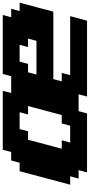

<svg xmlns="http://www.w3.org/2000/svg" viewBox="359 -1024 665 1424"><g transform="rotate(-90 692.0 -312.5)"><path d="M687.5 0H1250Q1255.9 -21 1267.1 -62.7Q1278.3 -104.5 1283.7 -125H846.2L862.8 -187.5H800.3L816.9 -250H1316.9Q1328.1 -291.5 1350.3 -375Q1372.6 -458.5 1383.8 -500H1321.3L1338.4 -562.5H1275.9L1292.5 -625H855L838.4 -562.5H713.4L730 -625H292.5L275.9 -562.5H213.4L196.3 -500H133.8Q117.2 -437.5 83.7 -312.5Q50.3 -187.5 33.7 -125H96.2L79.1 -62.5H141.6L125 0H562.5L579.1 -62.5H704.1ZM471.2 -125H346.2L362.8 -187.5H300.3Q311.5 -229 333.7 -312.3Q356 -395.5 367.2 -437.5H429.7L446.3 -500H571.3L554.7 -437.5H617.2Q606 -396 583.7 -312.5Q561.5 -229 550.3 -187.5H487.8ZM1100.6 -375H850.6L867.2 -437.5H929.7L946.3 -500H1071.3L1054.7 -437.5H1117.2Z"/></g></svg>

Font: Faithful 32x
Style: BoldOblique
Weight: 400
Foundry: Faithful Resource Pack
Version: Version 1.0; January 27, 2023